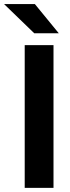

<svg xmlns="http://www.w3.org/2000/svg" viewBox="-61 -916 342 941"><path d="M109.9 -896 227.1 -752.9H106.9L-41 -896ZM201.2 -694.8V4.9H60.1V-694.8Z"/></svg>

Font: D-DIN-PRO ExtraBold
Style: Bold
Weight: 800
Designer: Charles Nix
Foundry: CyberFei
Version: Version 1.000;hotconv 1.0.109;makeotfexe 2.5.65596